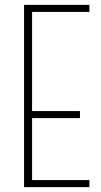

<svg xmlns="http://www.w3.org/2000/svg" viewBox="-20 -770 414 790"><path d="M79 -750H348V-721H112V-313H309V-284H112V-29H348V0H79Z"/></svg>

Font: Poiret One
Style: Regular
Weight: 400
Designer: Denis Masharov (denis.masharov@gmail.com), Cyreal (Charset Expansion)
Foundry: Denis Masharov
Version: Version 1.101